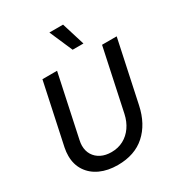

<svg xmlns="http://www.w3.org/2000/svg" viewBox="-217 -1068 1122 1216"><g transform="rotate(-30 343.5 -460.0)"><path d="M43 -195Q43 -223 49 -253L144 -698H251L155 -248Q150 -225 150 -208Q150 -169 168 -140Q186 -111 218 -95Q250 -79 293 -79Q342 -79 381 -100Q420 -121 446.5 -159Q473 -197 484 -248L580 -698H687L591 -248Q565 -126 488 -57Q411 12 287 12Q215 12 160 -13Q105 -38 74 -85Q43 -132 43 -195ZM403 -764 330 -932H430L482 -764Z"/></g></svg>

Font: Azeret Mono
Style: Italic
Weight: 400
Italic angle: -12°
Designer: Martin Vácha
Foundry: Displaay
Version: Version 1.000; Glyphs 3.0.3, build 3074